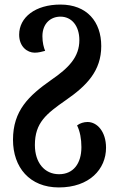

<svg xmlns="http://www.w3.org/2000/svg" viewBox="-20 -569 522 842"><path d="M238 253C372 253 445 173 445 79C445 8 406 -34 364 -34C348 -34 331 -29 318 -19C331 7 337 41 337 76C337 149 301 195 239 195C175 195 133 144 133 67C133 -31 183 -70 269 -130C360 -193 424 -258 424 -367C424 -474 361 -549 245 -549C135 -549 64 -493 64 -417C64 -364 100 -338 132 -338C149 -338 163 -342 178 -346C172 -360 166 -382 166 -410C166 -466 202 -496 245 -496C294 -496 328 -456 328 -393C328 -320 283 -272 204 -218C106 -149 37 -84 37 44C37 165 110 253 238 253Z"/></svg>

Font: Noto Serif Georgian Condensed SemiBold
Style: Regular
Weight: 600
Width: 3
Designer: Monotype Design Team, Akaki Razmadze
Foundry: Google LLC
Version: Version 2.003